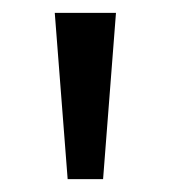

<svg xmlns="http://www.w3.org/2000/svg" viewBox="-20 -734 265 298"><path d="M160 -714 140 -456H85L65 -714Z"/></svg>

Font: Noto Sans Nag Mundari
Style: Regular
Weight: 400
Designer: Muthu Nedumaran
Version: Version 1.000; ttfautohint (v1.8.4.7-5d5b)